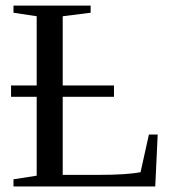

<svg xmlns="http://www.w3.org/2000/svg" viewBox="-20 -675 651 695"><path d="M308.1 -628.9 207 -616.2V-365.7H392.6V-324.7H207V-42H335.9Q439.9 -42 488.8 -51.8L519 -188H550.8L542 0H28.8V-25.9L112.8 -39.1V-324.7H20V-365.7H112.8V-616.2L28.8 -628.9V-654.8H308.1Z"/></svg>

Font: Times New Roman
Style: Regular
Weight: 400
Designer: Steve Matteson
Foundry: Ascender Corporation
Version: Version 2.00.3